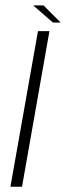

<svg xmlns="http://www.w3.org/2000/svg" viewBox="-20 -708 250 728"><path d="M19.5 0H63.5L167.5 -590H124ZM180.5 -622.5H210L145 -687.5H106Z"/></svg>

Font: Anybody SemiExpanded ExtraLight
Style: Italic
Weight: 250
Width: 6
Italic angle: -10°
Version: Version 1.113;gftools[0.9.25]